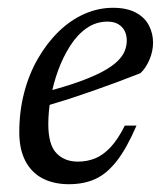

<svg xmlns="http://www.w3.org/2000/svg" viewBox="-20 -463 424 493"><path d="M256 -407.5Q226.5 -407.5 202.2 -390.5Q178 -373.5 159.8 -344.8Q141.5 -316 129 -281.5Q116.5 -247 110.2 -211.2Q104 -175.5 104 -144.5Q104 -91.5 124.8 -69.8Q145.5 -48 180 -48Q203.5 -48 224 -56.2Q244.5 -64.5 263.5 -84.5Q282.5 -104.5 300.5 -140.5H330.5Q305.5 -82.5 280 -49.8Q254.5 -17 225 -3.5Q195.5 10 157 10Q118 10 89.2 -5Q60.5 -20 45 -50Q29.5 -80 29.5 -123.5Q29.5 -177 42 -225Q54.5 -273 77.5 -312.8Q100.5 -352.5 130.5 -381.8Q160.5 -411 196.2 -427Q232 -443 270 -443Q306 -443 329 -430.5Q352 -418 362.5 -397.5Q373 -377 373 -353.5Q373 -331.5 363.8 -309.8Q354.5 -288 340.5 -275Q310 -263 279.8 -251.8Q249.5 -240.5 218.8 -229.8Q188 -219 157.8 -209.2Q127.5 -199.5 97 -190.5L98.5 -227.5Q149.5 -241 185.8 -254.2Q222 -267.5 245.2 -280.2Q268.5 -293 281.8 -306Q295 -319 300.2 -332Q305.5 -345 305.5 -359Q305.5 -373.5 299.8 -384.2Q294 -395 283.2 -401.2Q272.5 -407.5 256 -407.5Z"/></svg>

Font: Newsreader 17pt
Style: Italic
Weight: 400
Italic angle: -17°
Version: Version 1.003